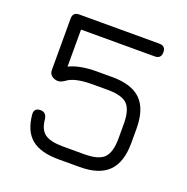

<svg xmlns="http://www.w3.org/2000/svg" viewBox="-119 -765 855 877"><g transform="rotate(20 308.5 -327.0)"><path d="M256 0Q169 0 125 -36.5Q81 -73 74 -151Q71 -183 104 -183Q131 -183 136 -152Q140 -102 167.5 -82Q195 -62 256 -62H360Q429 -62 455.5 -89Q482 -116 482 -184V-253Q482 -322 455.5 -348.5Q429 -375 360 -375H286Q198 -375 163 -347Q140 -331 122 -336L115 -338Q89 -347 89 -373V-623Q89 -654 120 -654H509Q540 -654 540 -623Q540 -592 509 -592H151V-412Q201 -437 286 -437H360Q454 -437 499 -392.5Q544 -348 544 -253V-184Q544 -90 499 -45Q454 0 360 0Z"/></g></svg>

Font: Jura Medium
Style: Regular
Weight: 500
Designer: Daniel Johnson, Alexei Vanyashin
Foundry: Daniel Johnson
Version: Version 5.103